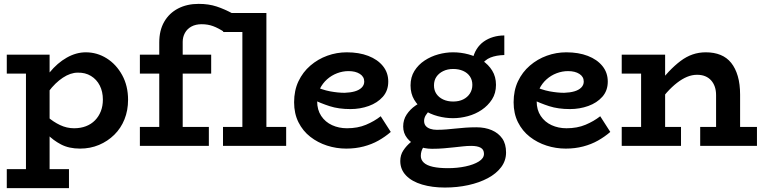

<svg xmlns="http://www.w3.org/2000/svg" viewBox="-20 -753 3936 991"><path d="M393 14Q336 14 295 -7.5Q254 -29 224.5 -60Q195 -91 172 -118V-205Q195 -177 225 -150.5Q255 -124 290 -107.5Q325 -91 362 -91Q396 -91 423.5 -101.5Q451 -112 470.5 -132Q490 -152 500.5 -179Q511 -206 511 -239Q511 -280 495 -311.5Q479 -343 449.5 -361Q420 -379 381 -378Q344 -378 304.5 -352Q265 -326 230.5 -280Q196 -234 173 -173V-265Q196 -330 236 -379Q276 -428 324.5 -455.5Q373 -483 423 -483Q481 -483 530.5 -452Q580 -421 610.5 -365.5Q641 -310 641 -238Q641 -183 622.5 -137Q604 -91 570 -57.5Q536 -24 491 -5Q446 14 393 14ZM15 218V120H336V218ZM114 189V-471H236V189ZM15 -373V-471H230V-373Z M802 -51V-534Q802 -596 827.5 -640.5Q853 -685 899 -709Q945 -733 1005 -733Q1057 -733 1098 -719.5Q1139 -706 1183 -682L1139 -587Q1107 -608 1080 -618Q1053 -628 1021 -628Q990 -628 968 -616Q946 -604 934.5 -583Q923 -562 923 -537V-51ZM702 0V-98H1058V0ZM702 -373V-471H1070V-373ZM1231 -31V-686H1355V-31ZM1131 0V-98H1457V0ZM1132 -588V-686H1347V-588Z M1767 14Q1716 14 1668 -1.5Q1620 -17 1581.5 -47Q1543 -77 1520.5 -122Q1498 -167 1498 -225Q1498 -286 1520.5 -333.5Q1543 -381 1582 -414.5Q1621 -448 1669.5 -465.5Q1718 -483 1770 -483Q1833 -483 1881 -464.5Q1929 -446 1956.5 -412Q1984 -378 1984 -332Q1984 -285 1956 -253.5Q1928 -222 1883.5 -206Q1839 -190 1789 -190Q1728 -190 1681.5 -205Q1635 -220 1590 -242V-313Q1643 -289 1684 -281.5Q1725 -274 1759 -274Q1789 -275 1811.5 -281.5Q1834 -288 1847 -301Q1860 -314 1860 -332Q1860 -357 1837.5 -371.5Q1815 -386 1779 -386Q1749 -386 1720 -375Q1691 -364 1668 -343.5Q1645 -323 1631 -294.5Q1617 -266 1617 -230Q1617 -186 1638 -154.5Q1659 -123 1694 -107Q1729 -91 1771 -91Q1826 -91 1869 -109Q1912 -127 1945 -153L1997 -72Q1968 -47 1933.5 -27.5Q1899 -8 1857 3Q1815 14 1767 14Z M2276 215Q2211 215 2158.5 199.5Q2106 184 2076 153Q2046 122 2046 78Q2046 47 2062 23Q2078 -1 2100.5 -19.5Q2123 -38 2143 -49L2196 -22Q2181 -15 2166.5 5Q2152 25 2152 52Q2152 72 2167.5 86.5Q2183 101 2214.5 108Q2246 115 2292 115Q2340 115 2382.5 106Q2425 97 2451.5 80.5Q2478 64 2478 41Q2478 19 2461 9.5Q2444 0 2412 0Q2391 0 2369 2.5Q2347 5 2323 7.5Q2299 10 2271 12.5Q2243 15 2210 15Q2170 15 2136 0.5Q2102 -14 2081.5 -40Q2061 -66 2061 -100Q2061 -135 2079 -162Q2097 -189 2124.5 -208Q2152 -227 2182 -237L2229 -203Q2213 -196 2199.5 -184Q2186 -172 2177.5 -158Q2169 -144 2169 -129Q2169 -113 2177.5 -103Q2186 -93 2201 -88Q2216 -83 2234 -83Q2260 -83 2284 -85Q2308 -87 2331.5 -89.5Q2355 -92 2381.5 -94Q2408 -96 2439 -96Q2484 -96 2518.5 -81Q2553 -66 2572.5 -38Q2592 -10 2592 34Q2592 76 2567 109.5Q2542 143 2498 166.5Q2454 190 2397 202.5Q2340 215 2276 215ZM2318 -143Q2279 -143 2239.5 -153.5Q2200 -164 2168.5 -185Q2137 -206 2118 -238Q2099 -270 2099 -312Q2099 -355 2119 -387Q2139 -419 2171.5 -440.5Q2204 -462 2242.5 -472.5Q2281 -483 2318 -483Q2359 -483 2398 -472.5Q2437 -462 2469 -441Q2501 -420 2520.5 -388.5Q2540 -357 2540 -315Q2540 -272 2519.5 -240Q2499 -208 2466.5 -186Q2434 -164 2395 -153.5Q2356 -143 2318 -143ZM2319 -229Q2349 -229 2371 -240Q2393 -251 2405.5 -270.5Q2418 -290 2418 -315Q2418 -340 2405.5 -358.5Q2393 -377 2370.5 -387Q2348 -397 2319 -397Q2290 -397 2267.5 -386Q2245 -375 2232.5 -356.5Q2220 -338 2220 -312Q2220 -287 2232.5 -268.5Q2245 -250 2267.5 -239.5Q2290 -229 2319 -229ZM2459 -410 2418 -442Q2425 -475 2440 -499Q2455 -523 2477 -538.5Q2499 -554 2526 -562Q2553 -570 2583 -570V-469Q2542 -468 2511.5 -456Q2481 -444 2459 -410Z M2900 14Q2849 14 2801 -1.5Q2753 -17 2714.5 -47Q2676 -77 2653.5 -122Q2631 -167 2631 -225Q2631 -286 2653.5 -333.5Q2676 -381 2715 -414.5Q2754 -448 2802.5 -465.5Q2851 -483 2903 -483Q2966 -483 3014 -464.5Q3062 -446 3089.5 -412Q3117 -378 3117 -332Q3117 -285 3089 -253.5Q3061 -222 3016.5 -206Q2972 -190 2922 -190Q2861 -190 2814.5 -205Q2768 -220 2723 -242V-313Q2776 -289 2817 -281.5Q2858 -274 2892 -274Q2922 -275 2944.5 -281.5Q2967 -288 2980 -301Q2993 -314 2993 -332Q2993 -357 2970.5 -371.5Q2948 -386 2912 -386Q2882 -386 2853 -375Q2824 -364 2801 -343.5Q2778 -323 2764 -294.5Q2750 -266 2750 -230Q2750 -186 2771 -154.5Q2792 -123 2827 -107Q2862 -91 2904 -91Q2959 -91 3002 -109Q3045 -127 3078 -153L3130 -72Q3101 -47 3066.5 -27.5Q3032 -8 2990 3Q2948 14 2900 14Z M3676 0V-262Q3676 -286 3669.5 -305Q3663 -324 3650.5 -338Q3638 -352 3620 -359.5Q3602 -367 3578 -367Q3552 -367 3526.5 -356.5Q3501 -346 3474.5 -325.5Q3448 -305 3422 -276Q3396 -247 3368 -209V-308Q3401 -351 3432 -383.5Q3463 -416 3493 -438.5Q3523 -461 3555 -472Q3587 -483 3623 -483Q3666 -483 3699 -469.5Q3732 -456 3754 -428.5Q3776 -401 3788 -360Q3800 -319 3800 -264V0ZM3189 0V-98H3495V0ZM3289 0V-471H3413V0ZM3189 -373V-471H3385V-373ZM3594 0V-98H3887V0Z"/></svg>

Font: BioRhyme ExtraBold
Style: Bold
Weight: 700
Version: Version 1.600;gftools[0.9.33]